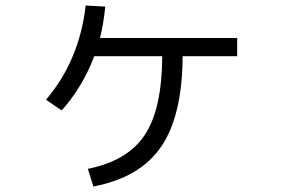

<svg xmlns="http://www.w3.org/2000/svg" viewBox="-20 -643 1040 697"><path d="M841 -505V-439H643Q642 -223 565 -110.5Q488 2 319 34L299 -30Q443 -59 505.5 -153Q568 -247 569 -439H322Q281 -329 204 -242L147 -281Q268 -423 291 -623L362 -619Q356 -556 343 -505Z"/></svg>

Font: Mplus 1p
Style: Regular
Weight: 400
Version: Version 1.061